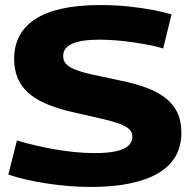

<svg xmlns="http://www.w3.org/2000/svg" viewBox="-20 -730 761 760"><path d="M659 -673 626 -538Q605 -545 575 -551Q545 -557 511 -562Q477 -567 441.5 -570Q406 -573 373 -573Q302 -573 266 -557Q230 -541 230 -508Q230 -489 242.5 -476Q255 -463 281.5 -453Q308 -443 349 -434Q390 -425 448 -413Q509 -401 556 -384Q603 -367 634.5 -342.5Q666 -318 682 -284.5Q698 -251 698 -205Q698 -133 656.5 -85.5Q615 -38 534.5 -14Q454 10 338 10Q297 10 253.5 6.5Q210 3 167 -3.5Q124 -10 84.5 -19Q45 -28 13 -39L47 -174Q80 -164 118 -155Q156 -146 196 -139Q236 -132 276.5 -128Q317 -124 354 -124Q407 -124 440 -131.5Q473 -139 488.5 -153.5Q504 -168 504 -190Q504 -209 487.5 -222Q471 -235 439 -245Q407 -255 358.5 -265.5Q310 -276 247 -291Q197 -304 157.5 -321.5Q118 -339 91 -363.5Q64 -388 50 -421Q36 -454 36 -497Q36 -547 56 -586Q76 -625 117.5 -653Q159 -681 224 -695.5Q289 -710 377 -710Q435 -710 488 -704.5Q541 -699 585.5 -690.5Q630 -682 659 -673Z"/></svg>

Font: Georama SemiExpanded
Style: Bold
Weight: 700
Width: 6
Designer: Jean-Baptiste Levee
Foundry: Production Type
Version: Version 1.001